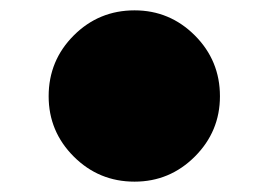

<svg xmlns="http://www.w3.org/2000/svg" viewBox="-20 -901 519 371"><path d="M240 -550Q171 -550 122.5 -598.5Q74 -647 74 -715Q74 -784 122.5 -832.5Q171 -881 240 -881Q308 -881 356.5 -832.5Q405 -784 405 -715Q405 -647 356.5 -598.5Q308 -550 240 -550Z"/></svg>

Font: Geotalism
Style: Regular
Weight: 400
Designer: GGBotNet
Foundry: GGBotNet
Version: 1.00